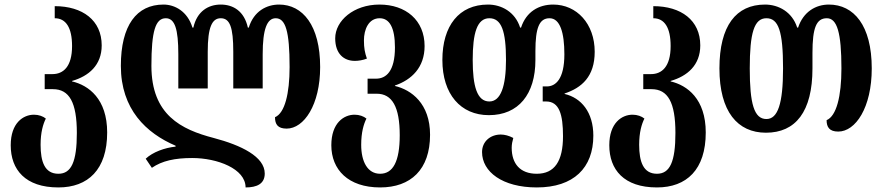

<svg xmlns="http://www.w3.org/2000/svg" viewBox="-20 -569 3880 842"><path d="M236 253C366 253 450 175 450 12C450 -135 369 -195 296 -212V-214C369 -235 426 -283 426 -370C426 -480 342 -542 220 -542V-489C269 -489 296 -448 296 -367C296 -276 257 -244 210 -244H176V-178H212C284 -178 317 -120 317 14C317 140 293 193 236 193C176 193 158 140 158 66C158 11 169 -25 181 -49C169 -59 150 -66 129 -66C82 -66 27 -30 27 68C27 175 91 253 236 253Z M1204 -549C1149 -549 1093 -520 1071 -448H1067C1051 -520 1003 -549 948 -549C894 -549 844 -520 828 -448H824C802 -520 746 -549 697 -549C579 -549 510 -458 510 -280C510 -90 621 15 750 70V74C702 79 650 98 619 127L646 167C691 136 747 124 823 124C933 124 1057 171 1057 253C1107 253 1141 237 1141 192C1141 118 1038 68 917 36C775 -1 644 -65 644 -280C644 -433 662 -489 707 -489C747 -489 762 -441 762 -331V-181H891V-342C891 -450 910 -489 948 -489C988 -489 1003 -450 1003 -342V-181H1132V-331C1132 -441 1151 -489 1189 -489C1232 -489 1250 -433 1250 -275C1250 -159 1229 -73 1186 -55C1186 -24 1198 -5 1237 -5C1313 -5 1384 -109 1384 -275C1384 -458 1307 -549 1204 -549Z M1647 253C1781 253 1866 175 1866 22C1866 -115 1784 -175 1712 -192V-194C1785 -219 1842 -273 1842 -367C1842 -480 1760 -549 1644 -549C1531 -549 1450 -478 1450 -401C1450 -333 1488 -302 1536 -302C1552 -302 1571 -305 1589 -312C1580 -338 1576 -358 1576 -392C1576 -439 1596 -489 1645 -489C1688 -489 1712 -448 1712 -361C1712 -256 1673 -224 1629 -224H1592V-158H1632C1700 -158 1733 -100 1733 24C1733 140 1703 193 1647 193C1592 193 1564 140 1564 66C1564 11 1575 -25 1587 -49C1575 -59 1556 -66 1535 -66C1488 -66 1433 -30 1433 68C1433 175 1507 253 1647 253Z M2334 253C2496 253 2582 167 2582 26C2582 -77 2529 -140 2456 -157V-159C2531 -184 2588 -233 2588 -342C2588 -465 2509 -549 2406 -549C2343 -549 2288 -518 2265 -448H2261C2239 -517 2179 -549 2120 -549C1993 -549 1920 -456 1920 -306C1920 -156 2000 -64 2124 -64C2254 -64 2328 -156 2328 -306V-345C2328 -447 2345 -489 2390 -489C2436 -489 2455 -426 2455 -331C2455 -221 2416 -190 2378 -190H2360V-124H2375C2433 -124 2449 -66 2449 28C2449 138 2412 193 2334 193C2261 193 2224 149 2224 79C2224 64 2227 50 2231 36C2212 26 2193 21 2176 21C2131 21 2094 51 2094 98C2094 184 2183 253 2334 253ZM2126 -124C2072 -124 2053 -191 2053 -306C2053 -424 2072 -489 2126 -489C2179 -489 2199 -433 2199 -306C2199 -191 2176 -124 2126 -124Z M2861 253C2991 253 3075 175 3075 12C3075 -135 2994 -195 2921 -212V-214C2994 -235 3051 -283 3051 -370C3051 -480 2967 -542 2845 -542V-489C2894 -489 2921 -448 2921 -367C2921 -276 2882 -244 2835 -244H2801V-178H2837C2909 -178 2942 -120 2942 14C2942 140 2918 193 2861 193C2801 193 2783 140 2783 66C2783 11 2794 -25 2806 -49C2794 -59 2775 -66 2754 -66C2707 -66 2652 -30 2652 68C2652 175 2716 253 2861 253Z M3339 13C3469 13 3543 -79 3543 -269V-337C3543 -447 3560 -489 3606 -489C3651 -489 3670 -426 3670 -269C3670 -146 3648 -60 3605 -42C3605 -12 3617 8 3656 8C3732 8 3803 -97 3803 -269C3803 -458 3724 -549 3615 -549C3558 -549 3503 -518 3480 -448H3476C3454 -517 3394 -549 3335 -549C3208 -549 3135 -456 3135 -269C3135 -79 3215 13 3339 13ZM3341 -47C3287 -47 3268 -114 3268 -269C3268 -424 3287 -489 3341 -489C3394 -489 3414 -432 3414 -269C3414 -114 3391 -47 3341 -47Z"/></svg>

Font: Noto Serif Georgian ExtraCondensed Bold
Style: Regular
Weight: 700
Width: 2
Designer: Monotype Design Team, Akaki Razmadze
Foundry: Google LLC
Version: Version 2.003